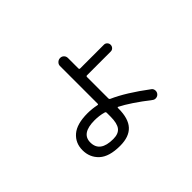

<svg xmlns="http://www.w3.org/2000/svg" viewBox="-121 -910 1242 1242"><g transform="rotate(-45 500.0 -288.5)"><path d="M382.8 -184.6Q261.7 -184.6 261.7 -102.5Q261.7 -12.7 382.8 -12.7Q430.7 -12.7 451.7 -39.6Q472.7 -66.4 472.7 -127.9V-163.1Q472.7 -171.9 463.9 -173.8Q425.8 -184.6 382.8 -184.6ZM382.8 49.8Q283.2 49.8 236.8 6.8Q190.4 -36.1 190.4 -102.5Q190.4 -168 237.3 -208.5Q284.2 -249 382.8 -249Q422.9 -249 464.8 -240.2Q472.7 -238.3 472.7 -246.1V-590.8Q472.7 -605.5 483.9 -616.2Q495.1 -627 510.3 -627Q525.4 -627 535.6 -616.7Q545.9 -606.4 545.9 -590.8V-496.1Q545.9 -487.3 553.7 -487.3H771.5Q784.2 -487.3 793 -478Q801.8 -468.8 801.8 -456.1Q801.8 -443.4 793 -434.1Q784.2 -424.8 771.5 -424.8H553.7Q545.9 -424.8 545.9 -416V-221.7Q545.9 -212.9 553.7 -210Q651.4 -167 785.2 -66.4Q795.9 -58.6 797.4 -43.9Q798.8 -29.3 790 -18.1Q781.2 -6.8 766.6 -4.9Q752 -2.9 741.2 -11.7Q626 -100.6 552.7 -137.7Q550.8 -139.6 548.3 -138.2Q545.9 -136.7 545.9 -133.8V-127.9Q545.9 -37.1 505.9 6.3Q465.8 49.8 382.8 49.8Z"/></g></svg>

Font: Rounded Mgen+ 1m regular
Style: Regular
Weight: 400
Designer: [Source Han Sans]
Ryoko NISHIZUKA  (kana & ideographs); Paul D. Hunt (Latin, Greek & Cyrillic); Wenlong ZHANG  (bopomofo
Version: Version 1.059.20150602